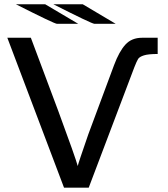

<svg xmlns="http://www.w3.org/2000/svg" viewBox="-20 -871 786 896"><path d="M14.2 -694.8H124L252 -353Q332 -136.2 342.8 -96.2Q344.7 -107.4 392.1 -244.1L512.2 -566.9Q536.1 -630.9 565.2 -662.8Q594.2 -694.8 643.1 -694.8H715.8V-619.1Q671.9 -619.1 651.4 -612.5Q630.9 -606 624.5 -595.9Q618.2 -585.9 606.9 -557.1L394 4.9H278.8ZM54.2 -851.1H190.9L345.2 -759.8H246.1Q233.4 -760.3 54.2 -851.1ZM229 -851.1H366.2L520 -759.8H420.9Q408.2 -760.3 229 -851.1Z"/></svg>

Font: CMU Bright
Style: SemiBold
Weight: 600
Version: Version 0.7.0